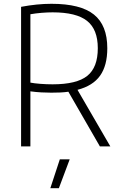

<svg xmlns="http://www.w3.org/2000/svg" viewBox="-20 -771 640 1011"><path d="M295 68H347L290 220H245ZM340 -288Q320 -285 297.5 -284Q275 -283 250 -283Q225 -283 197.5 -284.5Q170 -286 140 -290V0H91V-735Q133 -743 173 -747Q213 -751 251 -751Q404 -751 474.5 -694.5Q545 -638 545 -517Q545 -426 507 -372.5Q469 -319 388 -298L561 0H506ZM257 -327Q384 -327 439.5 -371.5Q495 -416 495 -517Q495 -616 438.5 -661Q382 -706 257 -706Q230 -706 199.5 -703.5Q169 -701 140 -696V-336Q160 -332 192.5 -329.5Q225 -327 257 -327Z"/></svg>

Font: Encode Sans Narrow
Style: ExtraLight
Weight: 200
Designer: Pablo Impallari, Andres Torresi
Foundry: Pablo Impallari, Andres Torresi
Version: Version 1.000; ttfautohint (v1.00) -l 8 -r 50 -G 200 -x 14 -